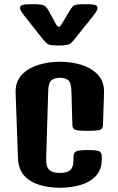

<svg xmlns="http://www.w3.org/2000/svg" viewBox="-20 -886 559 912"><path d="M264.6 5.9Q214.4 5.9 169.4 -7.1Q124.5 -20 95.9 -50.8Q67.4 -81.5 65.4 -134.8L54.2 -444.3Q52.2 -496.6 82.3 -529.3Q112.3 -562 161.1 -577.4Q210 -592.8 264.2 -592.8Q319.8 -592.8 368.4 -577.4Q417 -562 446.5 -529.3Q476.1 -496.6 474.1 -444.3L469.2 -292.5Q468.8 -274.4 455.3 -269.5Q441.9 -264.6 396.5 -264.6Q350.6 -264.6 337.4 -269.5Q324.2 -274.4 323.7 -292.5L319.3 -452.6Q318.4 -494.1 303.5 -505.4Q288.6 -516.6 264.2 -516.6Q240.2 -516.6 225.1 -505.4Q210 -494.1 209 -452.6L199.2 -130.9Q198.2 -93.8 214.1 -79.1Q230 -64.5 264.2 -64.5Q298.3 -64.5 313.7 -78.1Q329.1 -91.8 329.1 -126.5V-141.6Q329.1 -160.2 341.1 -166.7Q353 -173.3 396.5 -173.3Q439.9 -173.3 451.7 -167Q463.4 -160.6 463.4 -142.1V-130.4Q463.4 -79.1 434.6 -49.3Q405.8 -19.5 360.4 -6.8Q314.9 5.9 264.6 5.9ZM254.4 -669.9Q220.2 -669.9 209.2 -675.8Q198.2 -681.6 184.6 -698.7L95.7 -811Q89.4 -819.3 82.3 -829.8Q75.2 -840.3 75.2 -848.1Q75.2 -857.9 86.2 -862.1Q97.2 -866.2 134.3 -866.2Q161.6 -866.2 175 -864Q188.5 -861.8 195.8 -855.5Q203.1 -849.1 210.4 -835.9L242.7 -776.9Q252.4 -758.3 259.3 -758.3Q265.6 -758.3 274.9 -774.9L311.5 -835.9Q319.3 -848.6 325.4 -855.2Q331.5 -861.8 344.5 -864Q357.4 -866.2 384.3 -866.2Q421.9 -866.2 432.6 -862.1Q443.4 -857.9 443.4 -848.1Q443.4 -840.3 436.5 -829.8Q429.7 -819.3 422.9 -811L333 -698.7Q324.2 -687.5 316.9 -681.2Q309.6 -674.8 297.6 -672.4Q285.6 -669.9 262.2 -669.9Z"/></svg>

Font: Denk One
Style: Regular
Weight: 400
Designer: Irina Smirnova, Eben Sorkin
Foundry: Sorkin Type Co.f
Version: Version 1.004; ttfautohint (v1.8.4.7-5d5b);gftools[0.9.23]